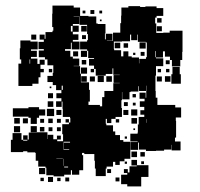

<svg xmlns="http://www.w3.org/2000/svg" viewBox="-20 -683 717 688"><path d="M63 -138H19V-182H25V-206H57V-182H63V-198H79V-183H83V-208H112V-209H150V-185H151V-200H171V-184H184V-197H198V-183H185V-177H206V-202H203V-238H227V-244H215V-256H227V-244H232V-260H231V-264H205V-293H204V-319H201V-300H181V-320H200V-331H182V-349H200V-360H181V-378H169V-389H150V-411H169V-422H171V-440V-449H150V-470H141V-478H119V-502H137V-507H118V-533H137V-541H122V-559H140V-544H143V-568H168V-573H171V-586H167V-634H168V-663H214H244V-656H267V-626H297V-624H325V-599H330V-597H358V-563H356V-542H359V-562H383V-538H363V-537H385V-566H411V-600H414V-627H415V-656H440V-661H482V-658H501V-660H541V-654H565V-626H541V-620H536V-599H540V-565H565V-566H588V-573H634V-527V-497H633V-468H626V-445H596V-468H589V-480H571V-499H564V-477H539V-474H565V-446H539V-442V-412H537V-386V-357H538V-333H544V-307H578H608V-298H629V-262H610V-250H611V-190H607V-176H627V-144H595V-164H594V-147H568V-164V-143H539V-142H503V-147H478V-172H475V-146H447V-174H473V-176H447V-204H473V-208H474V-237H477V-264H497V-272H483V-288H497V-300H481V-320H498V-329H480V-351H502V-333H504V-357H505V-376H504V-357H478V-374H476V-355H448V-353H417V-324H396H415V-296H396H417V-264H394V-257H379V-242H363V-257H359V-240H361V-234H385V-212H393V-199H410V-181H422V-175H446V-146H447V-114H426V-105H409V-92H393V-103H385V-86H362V-79H359V-52H323V-79H320V-107H318V-131H282V-135H274V-127H278V-73H264V-57H238V-73H234V-57H210V-51H172V-55H146V-82H143V-86H117V-107H108V-135H106V-137H78V-141H63ZM318 -633H304V-647H318ZM286 -635H276V-645H286ZM346 -635H336V-645H346ZM302 -319H297V-307H338V-302H346V-335H354V-357H386V-385H409V-386H387V-414H409V-415H386V-438H383V-418H359V-412H323V-436H317V-424H305V-436H317V-448H299V-472H317V-475H296V-501H292V-506H267V-534H292V-539H295V-561H292V-594H265V-624H244V-623H264V-597H241V-591H262V-569H241V-560H261V-540H241V-534H265V-506H237V-530H234V-507H213V-501H232V-480H241V-473H264V-447H244V-446H267V-419H270V-388H299V-361H302ZM559 -602H543V-618H559ZM344 -607H338V-613H344ZM234 -570H240V-590H234ZM291 -570H271V-590H291ZM560 -571H542V-589H560ZM110 -541H92V-559H110ZM417 -534H388V-508H389V-503H414V-481H422V-499H440V-481H452V-477H478V-456H479V-472H503V-478H506V-505V-531H502V-533H474V-559H472V-539H450V-559H446V-535H417ZM288 -543H274V-557H288ZM96 -375H46V-405V-455H56V-470H51V-510H53V-538H89V-534H115V-506H91V-501H112V-479H91V-473H114V-454H122V-469H140V-451H125V-406H118V-383H96ZM502 -509H480V-531H502ZM411 -510H391V-530H411ZM439 -512H423V-528H439ZM292 -479H270V-501H292ZM538 -478V-500H536V-478ZM260 -481H242V-499H260ZM498 -483H484V-497H498ZM465 -486H457V-494H465ZM88 -455V-470H86V-455ZM289 -452H273V-468H289ZM588 -453H574V-467H588ZM624 -417H598V-443H624ZM292 -419H270V-441H292ZM557 -424H545V-436H557ZM587 -424H575V-436H587ZM167 -424H155V-436H167ZM137 -424H125V-436H137ZM628 -383H594V-417H628ZM352 -389H330V-411H352ZM591 -390H571V-410H591ZM291 -390H271V-410H291ZM381 -390H361V-410H381ZM560 -391H542V-409H560ZM320 -391H302V-409H320ZM205 -361V-376H201V-361ZM164 -367H158V-373H164ZM444 -327H418V-353H444ZM170 -331H152V-349H170ZM467 -334H455V-346H467ZM171 -300H151V-320H171ZM438 -303H424V-317H438ZM466 -305H456V-315H466ZM112 -239H90V-261H82V-265H56V-295H82V-299H120V-291H142V-269H120V-261H112ZM56 -265H26V-295H56ZM174 -267H148V-293H174ZM472 -269H450V-291H472ZM440 -271H422V-289H440ZM200 -271H182V-289H200ZM51 -240H31V-260H51ZM471 -240H451V-260H471ZM80 -241H62V-259H80ZM169 -242H153V-258H169ZM138 -243H124V-257H138ZM198 -243H184V-257H198ZM506 -243V-256H505V-243ZM407 -244H395V-256H407ZM52 -209H30V-231H52ZM112 -209H90V-231H112ZM139 -212H123V-228H139ZM168 -213H154V-227H168ZM198 -213H184V-227H198ZM464 -217H458V-223H464ZM435 -186H427V-194H435ZM63 -179H78V-182H63ZM209 -172H231V-175H208V-146H228V-148H209ZM471 -120H451V-140H471ZM499 -122H483V-138H499ZM182 -115H205V-116H182ZM207 -89V-114H206V-89ZM486 -15H436V-23H414V-57H436V-63H424V-77H438V-65H444V-87H470V-90H451V-110H471V-91H512V-49H486ZM496 -95H486V-105H496ZM435 -96H427V-104H435ZM210 -83H224V-86H210ZM142 -59H120V-81H142ZM378 -63H364V-77H378ZM170 -31H152V-49H170ZM408 -33H394V-47H408ZM228 -33H214V-47H228ZM197 -34H185V-46H197ZM137 -34H125V-46H137Z"/></svg>

Font: Rubik Storm
Style: Regular
Weight: 400
Designer: Hubert and Fischer, NaN
Foundry: Hubert and Fischer, NaN
Version: Version 2.201